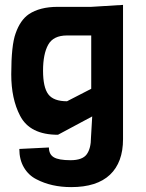

<svg xmlns="http://www.w3.org/2000/svg" viewBox="-20 -595 595 785"><path d="M353 -567 483 -575V-26Q483 69 429.5 119.5Q376 170 271 170Q190 170 129 138Q97 122 78 90Q59 58 59 14L180 8Q180 36 200 48Q220 60 268.5 60Q317 60 334.5 36Q352 12 352 -33L357 -119L217 -44Q102 -44 62 -122Q26 -191 26 -291Q26 -410 44 -459Q63 -513 98 -537Q143 -567 216 -567ZM353 -232V-450H254Q198 -450 177 -412Q156 -374 156 -306Q156 -238 177.5 -209.5Q199 -181 254 -181Z"/></svg>

Font: Viga
Style: Regular
Weight: 400
Designer: Oscar Yáñez
Foundry: Fontstage
Version: Version 1.001